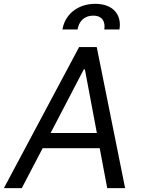

<svg xmlns="http://www.w3.org/2000/svg" viewBox="-40 -970 736 990"><path d="M441.1 -889.2C489.3 -889.2 503.6 -856.5 497.9 -818.2H576C588.8 -894.9 541.9 -950.3 451 -950.3C360.1 -950.3 294.7 -894.9 282 -818.2H360.1C365.8 -855.1 389.9 -889.2 441.1 -889.2ZM512.8 0H605.1L458.8 -727.3H367.9L-19.9 0H72.4L180 -206H474.1ZM220.9 -284.1 392 -612.2H397.7L459.5 -284.1Z"/></svg>

Font: TID UI
Style: Italic
Weight: 400
Italic angle: -9.39999°
Designer: The TID Project Authors
Foundry: Bakken & Bæck
Version: Version 1.001;hotconv 1.0.109;makeotfexe 2.5.65596